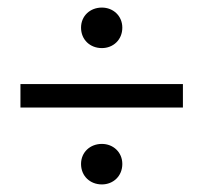

<svg xmlns="http://www.w3.org/2000/svg" viewBox="-20 -583 537 507"><path d="M34 -299H463V-361H34ZM249 -96C279 -96 303 -118 303 -150C303 -181 279 -203 249 -203C218 -203 194 -181 194 -150C194 -118 218 -96 249 -96ZM249 -456C279 -456 303 -478 303 -510C303 -541 279 -563 249 -563C218 -563 194 -541 194 -510C194 -478 218 -456 249 -456Z"/></svg>

Font: Giro Sans Regular
Style: Regular
Weight: 400
Designer: Paul D. Hunt
Foundry: Adobe Systems Incorporated
Version: Version 1.000;PS 1.0;hotconv 1.0.88;makeotf.lib2.5.647800